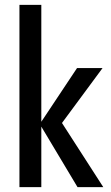

<svg xmlns="http://www.w3.org/2000/svg" viewBox="-20 -770 458 790"><path d="M60 0H150V-249L299 0H405L235 -264L402 -490H297L150 -269V-750H60Z"/></svg>

Font: Cabin Condensed
Style: Regular
Weight: 400
Designer: Pablo Impallari
Foundry: Pablo Impallari. www.impallari.com Igino Marini. www.ikern.com
Version: Version 1.006